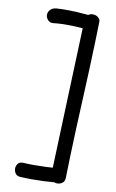

<svg xmlns="http://www.w3.org/2000/svg" viewBox="-109 -927 695 1146"><g transform="rotate(10 238.5 -353.5)"><path d="M314 -829Q315 -850 328.5 -860Q342 -870 358 -870Q369 -870 379.5 -865.5Q390 -861 397 -852Q404 -843 403 -829Q402 -775 399.5 -699Q397 -623 393.5 -535Q390 -447 385.5 -355Q381 -263 377.5 -175Q374 -87 371.5 -11Q369 65 368 119Q368 140 354 150.5Q340 161 323 161Q307 161 292.5 150Q278 139 279 119ZM102 161Q80 161 70 147Q60 133 60 117Q60 101 70 87.5Q80 74 102 75Q133 77 168.5 77Q204 77 240.5 75.5Q277 74 311 71Q331 69 342.5 83.5Q354 98 354 115Q354 123 351.5 131Q349 139 342 144Q336 150 328 153Q320 156 311 157Q277 160 240.5 161.5Q204 163 168.5 163Q133 163 102 161ZM131 -777Q112 -776 100 -790Q88 -804 88 -820Q88 -837 101 -851Q114 -865 139 -867Q171 -869 215.5 -868.5Q260 -868 325 -862Q351 -860 369 -850.5Q387 -841 387 -820Q387 -803 374.5 -788.5Q362 -774 343 -775Q299 -779 264 -780.5Q229 -782 197.5 -781.5Q166 -781 131 -777Z"/></g></svg>

Font: Playpen Sans Thai
Style: Regular
Weight: 400
Designer: Sirin Gunkloy, Laura Meseguer, Veronika Burian, José Scaglione
Foundry: TypeTogether
Version: Version 2.000